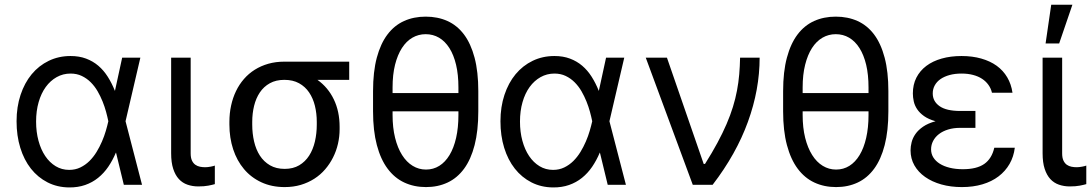

<svg xmlns="http://www.w3.org/2000/svg" viewBox="-20 -793 4686 824"><path d="M277 11.4Q225.9 11 184.1 -10.3Q142.4 -31.6 112.7 -69.2Q83.1 -106.9 67.1 -158.7Q51.1 -210.6 51.1 -272.7Q51.1 -334.2 68.2 -385.7Q85.2 -437.1 115.9 -474.3Q146.7 -511.4 189.3 -532Q231.9 -552.6 282.7 -552.6Q320 -552.6 349.4 -541.5Q378.9 -530.5 402 -510.8Q425.1 -491.1 442.5 -463.6Q459.9 -436.1 473 -403.4H473.4L504.3 -545.5H582.4L518.8 -272.7L589.5 0H511.4L478 -137.8H477.3Q463.4 -104.8 444.6 -77.2Q425.8 -49.7 401.1 -29.8Q376.4 -9.9 345.5 0.9Q314.6 11.7 277 11.4ZM444.6 -274.1Q441.1 -291.5 435.2 -313.2Q429.3 -334.9 420.3 -357.4Q411.2 -380 398.8 -401.5Q386.4 -422.9 369.5 -439.8Q352.6 -456.7 331.1 -467Q309.7 -477.3 282.7 -477.3Q250.4 -477.3 223.2 -462Q196 -446.7 176.3 -419.6Q156.6 -392.4 145.8 -354.6Q134.9 -316.8 134.9 -271.3Q134.9 -226.9 145.2 -188.9Q155.5 -150.9 174.2 -123.2Q192.8 -95.5 218.9 -79.7Q245 -63.9 277 -63.9Q303.3 -63.9 324.9 -74.4Q346.6 -84.9 363.8 -101.9Q381 -119 394.4 -140.8Q407.7 -162.6 417.6 -185.7Q427.6 -208.8 434.1 -231.2Q440.7 -253.6 444.6 -271.3L445 -272.7Z M798.3 -545.5V-134.9Q798.3 -115.8 803.8 -104Q809.3 -92.3 818.4 -85.9Q827.4 -79.5 838.6 -77.4Q849.8 -75.3 860.8 -75.3Q866.1 -75.3 872.2 -76Q878.2 -76.7 884.1 -77.8Q889.9 -78.8 894.7 -80.1Q899.5 -81.3 902 -82.4V-2.8Q891.3 0.4 873.9 3.7Q856.5 7.1 831 7.1Q806.1 7.1 784.6 -0.4Q763.1 -7.8 747.7 -24.5Q732.2 -41.2 723.4 -68.4Q714.5 -95.5 714.5 -134.9V-545.5Z M964.5 -269.9Q964.5 -306.5 971.8 -339.8Q979 -373.2 992.9 -402Q1006.7 -430.8 1027 -454Q1047.2 -477.3 1073.5 -493.8Q1099.8 -510.3 1131.6 -519.4Q1163.4 -528.4 1200.3 -528.4H1478.7V-450.3H1342.3Q1387.8 -418 1412.6 -366.5Q1437.5 -315 1437.5 -248.6V-238.6Q1437.5 -206.7 1430.4 -175.8Q1423.3 -144.9 1409.4 -117.4Q1395.6 -89.8 1375.5 -66.4Q1355.5 -43 1329.2 -26.1Q1302.9 -9.2 1271 0.4Q1239 9.9 1201.7 9.9Q1146 9.9 1101.7 -10.7Q1057.5 -31.2 1027.2 -67.3Q996.8 -103.3 980.6 -152.5Q964.5 -201.7 964.5 -258.5ZM1062.5 -258.5Q1062.5 -220.2 1070.5 -185.7Q1078.5 -151.3 1095.3 -125.2Q1112.2 -99.1 1138.7 -83.6Q1165.1 -68.2 1201.7 -68.2Q1237.9 -68.2 1264 -83.6Q1290.1 -99.1 1306.8 -125.2Q1323.5 -151.3 1331.5 -185.7Q1339.5 -220.2 1339.5 -258.5V-269.9Q1339.5 -306.1 1331.5 -338.8Q1323.5 -371.4 1306.6 -396.3Q1289.8 -421.2 1263.5 -435.7Q1237.2 -450.3 1200.3 -450.3Q1164.1 -450.3 1138 -435.7Q1111.9 -421.2 1095.2 -396.3Q1078.5 -371.4 1070.5 -338.8Q1062.5 -306.1 1062.5 -269.9Z M2032.7 -315.3Q2032.7 -231.9 2016.9 -170.5Q2001.1 -109 1971.8 -69.1Q1942.5 -29.1 1900.9 -9.6Q1859.4 9.9 1808.2 9.9Q1757.1 9.9 1715.2 -9.6Q1673.3 -29.1 1643.5 -69.1Q1613.6 -109 1597.3 -170.5Q1581 -231.9 1581 -315.3V-402Q1581 -485.1 1597.1 -545.5Q1613.3 -605.8 1642.8 -644.9Q1672.2 -683.9 1714 -702.8Q1755.7 -721.6 1806.8 -721.6Q1858.7 -721.6 1900.4 -702.8Q1942.1 -683.9 1971.4 -644.9Q2000.7 -605.8 2016.7 -545.5Q2032.7 -485.1 2032.7 -402ZM1947.4 -393.5V-417.6Q1947.4 -472.7 1937.3 -515.1Q1927.2 -557.5 1908.6 -586.8Q1889.9 -616.1 1864.2 -631.2Q1838.4 -646.3 1806.8 -646.3Q1775.9 -646.3 1749.8 -631.2Q1723.7 -616.1 1704.9 -586.8Q1686.1 -557.5 1675.4 -515.1Q1664.8 -472.7 1664.8 -417.6V-393.5ZM1947.4 -315.3H1664.8V-299.7Q1664.8 -245 1675.6 -201.5Q1686.4 -158 1705.6 -127.7Q1724.8 -97.3 1751.1 -81.3Q1777.3 -65.3 1808.2 -65.3Q1839.8 -65.3 1865.4 -81.3Q1891 -97.3 1909.3 -127.7Q1927.6 -158 1937.5 -201.5Q1947.4 -245 1947.4 -299.7Z M2353.7 11.4Q2302.6 11 2260.8 -10.3Q2219.1 -31.6 2189.5 -69.2Q2159.8 -106.9 2143.8 -158.7Q2127.8 -210.6 2127.8 -272.7Q2127.8 -334.2 2144.9 -385.7Q2161.9 -437.1 2192.6 -474.3Q2223.4 -511.4 2266 -532Q2308.6 -552.6 2359.4 -552.6Q2396.7 -552.6 2426.1 -541.5Q2455.6 -530.5 2478.7 -510.8Q2501.8 -491.1 2519.2 -463.6Q2536.6 -436.1 2549.7 -403.4H2550.1L2581 -545.5H2659.1L2595.5 -272.7L2666.2 0H2588.1L2554.7 -137.8H2554Q2540.1 -104.8 2521.3 -77.2Q2502.5 -49.7 2477.8 -29.8Q2453.1 -9.9 2422.2 0.9Q2391.3 11.7 2353.7 11.4ZM2521.3 -274.1Q2517.8 -291.5 2511.9 -313.2Q2506 -334.9 2497 -357.4Q2487.9 -380 2475.5 -401.5Q2463.1 -422.9 2446.2 -439.8Q2429.3 -456.7 2407.8 -467Q2386.4 -477.3 2359.4 -477.3Q2327.1 -477.3 2299.9 -462Q2272.7 -446.7 2253 -419.6Q2233.3 -392.4 2222.5 -354.6Q2211.6 -316.8 2211.6 -271.3Q2211.6 -226.9 2221.9 -188.9Q2232.2 -150.9 2250.9 -123.2Q2269.5 -95.5 2295.6 -79.7Q2321.7 -63.9 2353.7 -63.9Q2380 -63.9 2401.6 -74.4Q2423.3 -84.9 2440.5 -101.9Q2457.7 -119 2471.1 -140.8Q2484.4 -162.6 2494.3 -185.7Q2504.3 -208.8 2510.8 -231.2Q2517.4 -253.6 2521.3 -271.3L2521.7 -272.7Z M2751.4 -545.5H2842.3L3000 -89.5H3005.7Q3036.2 -137.8 3058.9 -180Q3081.7 -222.3 3098.2 -260.7Q3114.7 -299 3125.5 -334.3Q3136.4 -369.7 3142.9 -404.3Q3149.5 -438.9 3152.5 -473.7Q3155.5 -508.5 3156.2 -545.5H3240.1Q3240.1 -408.4 3189.8 -270.1Q3139.6 -131.7 3038.4 0H2953.1Z M3792.6 -315.3Q3792.6 -231.9 3776.8 -170.5Q3761 -109 3731.7 -69.1Q3702.4 -29.1 3660.9 -9.6Q3619.3 9.9 3568.2 9.9Q3517 9.9 3475.1 -9.6Q3433.2 -29.1 3403.4 -69.1Q3373.6 -109 3357.2 -170.5Q3340.9 -231.9 3340.9 -315.3V-402Q3340.9 -485.1 3357.1 -545.5Q3373.2 -605.8 3402.7 -644.9Q3432.2 -683.9 3473.9 -702.8Q3515.6 -721.6 3566.8 -721.6Q3618.6 -721.6 3660.3 -702.8Q3702.1 -683.9 3731.4 -644.9Q3760.7 -605.8 3776.6 -545.5Q3792.6 -485.1 3792.6 -402ZM3707.4 -393.5V-417.6Q3707.4 -472.7 3697.3 -515.1Q3687.1 -557.5 3668.5 -586.8Q3649.9 -616.1 3624.1 -631.2Q3598.4 -646.3 3566.8 -646.3Q3535.9 -646.3 3509.8 -631.2Q3483.7 -616.1 3464.8 -586.8Q3446 -557.5 3435.4 -515.1Q3424.7 -472.7 3424.7 -417.6V-393.5ZM3707.4 -315.3H3424.7V-299.7Q3424.7 -245 3435.5 -201.5Q3446.4 -158 3465.6 -127.7Q3484.7 -97.3 3511 -81.3Q3537.3 -65.3 3568.2 -65.3Q3599.8 -65.3 3625.4 -81.3Q3650.9 -97.3 3669.2 -127.7Q3687.5 -158 3697.4 -201.5Q3707.4 -245 3707.4 -299.7Z M4166.2 -244.3H4100.9Q4072.1 -244.3 4049 -237.2Q4025.9 -230.1 4009.6 -217.5Q3993.3 -204.9 3984.6 -188Q3975.9 -171.2 3975.9 -152Q3975.9 -132.8 3985.6 -117.2Q3995.4 -101.6 4013.1 -90.4Q4030.9 -79.2 4056.1 -73Q4081.3 -66.8 4112.2 -66.8Q4171.9 -66.8 4204.2 -89.5Q4236.5 -112.2 4247.2 -159.1H4335.2Q4330.6 -120.7 4312.7 -89.5Q4294.7 -58.2 4265.4 -36Q4236.2 -13.8 4196.4 -2Q4156.6 9.9 4108 9.9Q4060.4 9.9 4020.1 -1.4Q3979.8 -12.8 3950.3 -33.6Q3920.8 -54.3 3904.3 -83.3Q3887.8 -112.2 3887.8 -147.7Q3887.8 -164.4 3892.4 -182.7Q3897 -201 3908.9 -218Q3920.8 -235.1 3941.8 -249.5Q3962.7 -263.8 3995 -272.7Q3964.8 -281.2 3945.8 -294.7Q3926.8 -308.2 3916.2 -324.2Q3905.5 -340.2 3901.6 -357.8Q3897.7 -375.4 3897.7 -392Q3897.7 -430 3912.8 -459.7Q3927.9 -489.3 3955.4 -510.1Q3983 -530.9 4021.5 -541.7Q4060 -552.6 4106.5 -552.6Q4153.1 -552.6 4191.2 -541.7Q4229.4 -530.9 4257.5 -510.7Q4285.5 -490.4 4302.7 -461.1Q4320 -431.8 4325.3 -394.9H4237.2Q4233 -413.4 4222.1 -428.6Q4211.3 -443.9 4194.8 -454.7Q4178.3 -465.6 4156.1 -471.4Q4133.9 -477.3 4106.5 -477.3Q4078.5 -477.3 4055.6 -471.1Q4032.7 -464.8 4016.5 -453.7Q4000.4 -442.5 3991.7 -426.7Q3983 -410.9 3983 -392Q3983 -358 4012.3 -337.4Q4041.5 -316.8 4100.9 -316.8H4166.2V-284.1Z M4538.4 -545.5V-134.9Q4538.4 -115.8 4543.9 -104Q4549.4 -92.3 4558.4 -85.9Q4567.5 -79.5 4578.7 -77.4Q4589.8 -75.3 4600.9 -75.3Q4606.2 -75.3 4612.2 -76Q4618.3 -76.7 4624.1 -77.8Q4630 -78.8 4634.8 -80.1Q4639.6 -81.3 4642 -82.4V-2.8Q4631.4 0.4 4614 3.7Q4596.6 7.1 4571 7.1Q4546.2 7.1 4524.7 -0.4Q4503.2 -7.8 4487.7 -24.5Q4472.3 -41.2 4463.4 -68.4Q4454.5 -95.5 4454.5 -134.9V-545.5ZM4491.5 -772.7H4582.4L4525.6 -606.5H4467.3Z"/></svg>

Font: Fast_Sans-Dotted
Style: Regular
Weight: 400
Version: Version 3.018